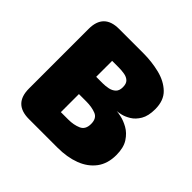

<svg xmlns="http://www.w3.org/2000/svg" viewBox="-156 -775 932 932"><g transform="rotate(45 309.5 -309.5)"><path d="M432.5 -329Q440 -329 464 -324Q488 -319 515.5 -303.8Q543 -288.5 563 -258Q583 -227.5 583 -176.5Q583 -117.5 553.5 -78.2Q524 -39 472.8 -19.5Q421.5 0 355 0H159Q54.5 0 54.5 -105V-514.5Q54.5 -619 159 -619H325.5Q384 -619 437.5 -605.8Q491 -592.5 525 -559.8Q559 -527 559 -467.5Q559 -421 542.5 -393.2Q526 -365.5 503.2 -351.8Q480.5 -338 460.2 -333.5Q440 -329 432.5 -329ZM245 -485.5V-376H290Q309 -376 328 -380Q347 -384 359.8 -396Q372.5 -408 372.5 -432Q372.5 -456.5 360.5 -467.8Q348.5 -479 329.5 -482.2Q310.5 -485.5 290 -485.5ZM296 -133.5Q333 -133.5 361.2 -145.8Q389.5 -158 389.5 -196.5Q389.5 -235.5 361.2 -246.5Q333 -257.5 296 -257.5H245V-133.5Z"/></g></svg>

Font: Sono ExtraLight Monospace ExtraBold
Style: Regular
Weight: 800
Version: Version 2.112